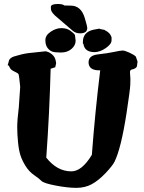

<svg xmlns="http://www.w3.org/2000/svg" viewBox="-20 -910 707 942"><path d="M408.2 -773.3Q408.2 -746.4 373 -746.4Q352.5 -746.4 337.9 -758.2L263.7 -821.8Q230.5 -847.9 230 -864.8Q230 -866.6 229.5 -875.1V-875.8Q229.5 -890.5 264.6 -890.5H266.6Q289.1 -889.7 295.4 -883.1Q302.7 -882.4 327.1 -882.4Q377.9 -882.4 396 -821.4Q408.2 -780.6 408.2 -773.3ZM351.1 -710Q351.1 -687.5 330.8 -669.9Q310.5 -652.3 279.3 -652.3Q248 -652.3 235.4 -657.2Q222.7 -662.1 212.6 -675.8Q202.6 -689.5 202.6 -713.1Q202.6 -736.8 228.8 -754.4Q254.9 -772 281.2 -772Q307.6 -772 325.2 -759.3Q342.8 -746.6 347.7 -738.3L351.1 -710.4ZM386.7 -695.3V-704.6Q386.7 -751 436 -763.7L467.3 -769.5L471.2 -767.6L493.7 -763.2V-762.2Q520.5 -749.5 526.4 -729H527.3V-712.4Q527.3 -693.4 499 -674.1Q470.7 -654.8 445.3 -654.3H444.3H443.8Q394.5 -654.3 389.2 -695.3ZM207 -136.7Q259.8 -69.3 330.1 -69.3Q381.8 -69.3 430.7 -150.4Q446.3 -358.9 471.7 -565.4L468.3 -564.9H467.3Q417 -564.9 414.6 -601.1V-604.5Q414.6 -638.2 461.2 -643.3Q507.8 -648.4 539.6 -655.3Q571.3 -662.1 581.8 -662.1Q592.3 -662.1 615.5 -651.4Q638.7 -640.6 646.5 -632.3L654.8 -607.9L651.9 -584.5Q646.5 -572.8 627.9 -569.3Q617.7 -567.4 617.7 -556.2V-555.7Q617.7 -546.4 619.1 -534.2Q620.1 -524.4 619.6 -512.7Q619.1 -503.9 619.1 -493.2Q618.2 -468.8 600.6 -353.5Q573.7 -180.2 541.5 -115.7Q531.2 -95.7 497.3 -60.1Q463.4 -24.4 430.2 -6.3Q397 11.7 354.7 11.7Q312.5 11.7 253.7 0.5Q194.8 -10.7 183.3 -22.5Q171.9 -34.2 147.2 -51Q122.6 -67.9 105.2 -95.9Q87.9 -124 80.1 -148.7Q72.3 -173.3 68.4 -212.6Q64.5 -252 64.5 -286.6Q64.5 -321.3 72.3 -383.8L79.1 -483.9Q73.7 -541 70.8 -546.1Q67.9 -551.3 51.3 -558.8Q34.7 -566.4 29.8 -575Q24.9 -583.5 22.5 -588.9H17.6L24.9 -615.7Q32.2 -627.9 49.8 -633.3Q86.9 -645 119.1 -649.4L201.7 -658.2H207.5L209.5 -656.7Q221.2 -654.8 235.8 -642.6Q250.5 -630.4 253.9 -609.4L255.4 -599.6L251 -580.1L228.5 -572.8Q222.7 -353 207 -136.7Z"/></svg>

Font: Drukaatie burti
Style: Bold
Weight: 700
Version: Version 0.14